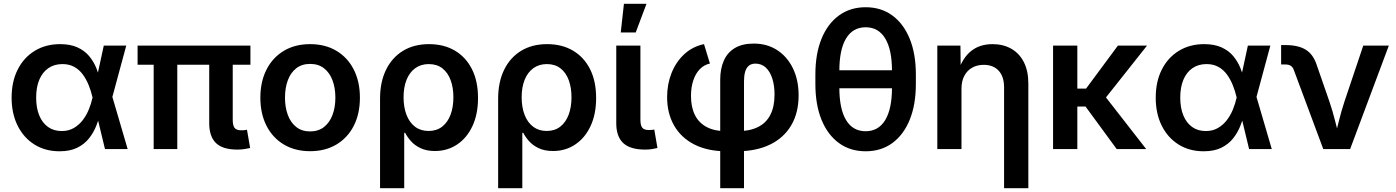

<svg xmlns="http://www.w3.org/2000/svg" viewBox="-20 -777 7277 1001"><path d="M290.5 11.7Q215.8 11.7 159.4 -23.7Q103 -59.1 71.8 -122.1Q40.5 -185.1 40.5 -267.6Q40.5 -351.1 72 -413.8Q103.5 -476.6 160.6 -511.7Q217.8 -546.9 293 -546.9Q346.7 -546.9 383.8 -530Q420.9 -513.2 444.3 -485.1Q467.8 -457 481.7 -423.3Q495.6 -389.6 502.9 -356.4H542L565.4 -273.4L645.5 0H527.3L461.9 -271Q454.6 -302.7 442.4 -333Q430.2 -363.3 412.1 -388.2Q394 -413.1 367.7 -428Q341.3 -442.9 305.7 -442.9Q263.2 -442.9 232.4 -421.9Q201.7 -400.9 185.1 -361.8Q168.5 -322.8 168.5 -268.1Q168.5 -214.4 184.6 -175.3Q200.7 -136.2 230.5 -115Q260.3 -93.8 301.8 -93.8Q337.4 -93.8 364.5 -109.4Q391.6 -125 411.1 -150.4Q430.7 -175.8 443.1 -206.5Q455.6 -237.3 462.4 -268.1L521 -539.1H638.2L564.9 -268.1L541.5 -187H503.4Q495.1 -153.8 481 -118.9Q466.8 -84 443.1 -54.4Q419.4 -24.9 382.3 -6.6Q345.2 11.7 290.5 11.7Z M1217.8 2.9Q1140.6 2.9 1105.7 -31.5Q1070.8 -65.9 1070.8 -134.3V-509.8H1193.4V-151.9Q1193.4 -122.6 1203.1 -110.1Q1212.9 -97.7 1237.3 -97.7Q1248.5 -97.7 1255.1 -98.4Q1261.7 -99.1 1267.6 -100.6L1284.2 -5.4Q1272.9 -2.9 1255.6 0Q1238.3 2.9 1217.8 2.9ZM781.2 0V-509.8H904.3V0ZM697.3 -439.5V-539.1H1285.6V-439.5Z M1596.7 11.2Q1518.1 11.2 1459.7 -23.7Q1401.4 -58.6 1369.4 -121.3Q1337.4 -184.1 1337.4 -267.6Q1337.4 -351.1 1369.4 -414.1Q1401.4 -477.1 1459.7 -512Q1518.1 -546.9 1596.7 -546.9Q1675.8 -546.9 1734.1 -512Q1792.5 -477.1 1824.5 -414.1Q1856.4 -351.1 1856.4 -267.6Q1856.4 -184.1 1824.5 -121.3Q1792.5 -58.6 1734.1 -23.7Q1675.8 11.2 1596.7 11.2ZM1596.7 -91.8Q1640.1 -91.8 1669.4 -115Q1698.7 -138.2 1713.6 -178Q1728.5 -217.8 1728.5 -267.6Q1728.5 -318.4 1713.6 -358.2Q1698.7 -397.9 1669.4 -420.9Q1640.1 -443.8 1596.7 -443.8Q1553.7 -443.8 1524.4 -420.9Q1495.1 -397.9 1480.5 -358.2Q1465.8 -318.4 1465.8 -267.6Q1465.8 -217.8 1480.5 -178Q1495.1 -138.2 1524.4 -115Q1553.7 -91.8 1596.7 -91.8Z M1961.4 204.1V-262.7Q1961.4 -349.6 1992.7 -413.3Q2023.9 -477.1 2081.1 -512Q2138.2 -546.9 2216.8 -546.9Q2293.9 -546.9 2351.3 -513.2Q2408.7 -479.5 2440.4 -416.7Q2472.2 -354 2472.2 -266.1Q2472.2 -181.6 2443.1 -119.6Q2414.1 -57.6 2363.3 -23.7Q2312.5 10.3 2247.6 10.3Q2203.6 10.3 2172.9 -4.4Q2142.1 -19 2122.8 -40.8Q2103.5 -62.5 2092.3 -84.5H2087.4V204.1ZM2214.4 -94.2Q2256.3 -94.2 2285.2 -116.7Q2314 -139.2 2328.9 -178.7Q2343.8 -218.3 2343.8 -270Q2343.8 -320.3 2329.3 -359.4Q2314.9 -398.4 2286.4 -420.7Q2257.8 -442.9 2215.3 -442.9Q2174.3 -442.9 2144.8 -421.4Q2115.2 -399.9 2099.6 -361.1Q2084 -322.3 2084 -270Q2084 -217.8 2099.4 -178Q2114.7 -138.2 2144 -116.2Q2173.3 -94.2 2214.4 -94.2Z M2577.1 204.1V-262.7Q2577.1 -349.6 2608.4 -413.3Q2639.6 -477.1 2696.8 -512Q2753.9 -546.9 2832.5 -546.9Q2909.7 -546.9 2967 -513.2Q3024.4 -479.5 3056.2 -416.7Q3087.9 -354 3087.9 -266.1Q3087.9 -181.6 3058.8 -119.6Q3029.8 -57.6 2979 -23.7Q2928.2 10.3 2863.3 10.3Q2819.3 10.3 2788.6 -4.4Q2757.8 -19 2738.5 -40.8Q2719.2 -62.5 2708 -84.5H2703.1V204.1ZM2830.1 -94.2Q2872.1 -94.2 2900.9 -116.7Q2929.7 -139.2 2944.6 -178.7Q2959.5 -218.3 2959.5 -270Q2959.5 -320.3 2945.1 -359.4Q2930.7 -398.4 2902.1 -420.7Q2873.5 -442.9 2831.1 -442.9Q2790 -442.9 2760.5 -421.4Q2731 -399.9 2715.3 -361.1Q2699.7 -322.3 2699.7 -270Q2699.7 -217.8 2715.1 -178Q2730.5 -138.2 2759.8 -116.2Q2789.1 -94.2 2830.1 -94.2Z M3343.3 2.9Q3265.6 2.9 3229.2 -31.2Q3192.9 -65.4 3192.9 -134.3V-539.1H3318.8V-152.8Q3318.8 -123.5 3328.4 -111.3Q3337.9 -99.1 3362.3 -99.1Q3373 -99.1 3379.4 -99.9Q3385.7 -100.6 3391.1 -101.6L3407.7 -5.4Q3396.5 -2.4 3379.6 0.2Q3362.8 2.9 3343.3 2.9ZM3216.3 -607.9 3232.9 -757.3H3350.6L3294.4 -607.9Z M3734.9 204.1V-361.3Q3734.9 -418.5 3753.7 -460.9Q3772.5 -503.4 3811.3 -526.6Q3850.1 -549.8 3909.7 -549.8Q3979.5 -549.8 4032 -515.6Q4084.5 -481.4 4114 -420.7Q4143.6 -359.9 4143.6 -279.8Q4143.6 -189 4105 -123.5Q4066.4 -58.1 3994.4 -23.2Q3922.4 11.7 3821.8 11.7H3767.6Q3669.9 11.7 3600.6 -23.4Q3531.2 -58.6 3494.6 -122.3Q3458 -186 3458 -271Q3458 -338.4 3481.2 -396.5Q3504.4 -454.6 3547.4 -494.4Q3590.3 -534.2 3650.4 -546.9L3681.2 -445.8Q3650.4 -439 3628.4 -416.3Q3606.4 -393.6 3594.5 -357.9Q3582.5 -322.3 3582.5 -276.9Q3582.5 -218.3 3603 -177.2Q3623.5 -136.2 3664.8 -114.5Q3706.1 -92.8 3767.6 -92.8H3821.8Q3887.2 -92.8 3930.9 -114.3Q3974.6 -135.7 3996.3 -178.5Q4018.1 -221.2 4018.1 -284.2Q4018.1 -331.5 4006.3 -367.9Q3994.6 -404.3 3972.4 -424.8Q3950.2 -445.3 3918.5 -445.3Q3896 -445.3 3882.8 -433.3Q3869.6 -421.4 3864.3 -400.9Q3858.9 -380.4 3858.9 -354V204.1Z M4493.2 11.7Q4412.6 11.7 4353.8 -31.2Q4294.9 -74.2 4262.9 -152.8Q4231 -231.4 4231 -339.4V-388.2Q4231 -496.1 4262.9 -574.7Q4294.9 -653.3 4353.8 -696.3Q4412.6 -739.3 4493.2 -739.3Q4573.7 -739.3 4632.3 -696.3Q4690.9 -653.3 4722.9 -574.7Q4754.9 -496.1 4754.9 -388.2V-339.4Q4754.9 -231.4 4722.9 -152.8Q4690.9 -74.2 4632.3 -31.2Q4573.7 11.7 4493.2 11.7ZM4493.2 -92.8Q4559.6 -92.8 4595 -150.9Q4630.4 -209 4630.4 -320.3V-407.2Q4630.4 -518.6 4595 -576.7Q4559.6 -634.8 4493.2 -634.8Q4426.3 -634.8 4391.1 -576.7Q4356 -518.6 4356 -407.2V-320.3Q4356 -209 4391.1 -150.9Q4426.3 -92.8 4493.2 -92.8ZM4331.1 -316.9V-410.6H4655.8V-316.9Z M4992.7 -313.5V0H4866.7V-539.1H4987.3L4988.8 -405.3H4975.6Q4998.5 -475.6 5043.2 -511.2Q5087.9 -546.9 5154.8 -546.9Q5210.4 -546.9 5252.4 -522.9Q5294.4 -499 5317.9 -453.1Q5341.3 -407.2 5341.3 -341.3V204.1H5214.8V-321.8Q5214.8 -377.4 5186.8 -408.2Q5158.7 -439 5108.4 -439Q5075.2 -439 5049.1 -424.6Q5022.9 -410.2 5007.8 -382.3Q4992.7 -354.5 4992.7 -313.5Z M5596.7 -539.1V0H5470.2V-539.1ZM5960 -539.1 5708.5 -221.7H5562L5560.5 -314.9H5642.1L5808.1 -539.1ZM5801.8 0 5636.2 -226.1 5725.1 -295.9 5955.6 0Z M6255.4 11.7Q6180.7 11.7 6124.3 -23.7Q6067.9 -59.1 6036.6 -122.1Q6005.4 -185.1 6005.4 -267.6Q6005.4 -351.1 6036.9 -413.8Q6068.4 -476.6 6125.5 -511.7Q6182.6 -546.9 6257.8 -546.9Q6311.5 -546.9 6348.6 -530Q6385.7 -513.2 6409.2 -485.1Q6432.6 -457 6446.5 -423.3Q6460.4 -389.6 6467.8 -356.4H6506.8L6530.3 -273.4L6610.4 0H6492.2L6426.8 -271Q6419.4 -302.7 6407.2 -333Q6395 -363.3 6377 -388.2Q6358.9 -413.1 6332.5 -428Q6306.2 -442.9 6270.5 -442.9Q6228 -442.9 6197.3 -421.9Q6166.5 -400.9 6149.9 -361.8Q6133.3 -322.8 6133.3 -268.1Q6133.3 -214.4 6149.4 -175.3Q6165.5 -136.2 6195.3 -115Q6225.1 -93.8 6266.6 -93.8Q6302.2 -93.8 6329.3 -109.4Q6356.4 -125 6376 -150.4Q6395.5 -175.8 6408 -206.5Q6420.4 -237.3 6427.2 -268.1L6485.8 -539.1H6603L6529.8 -268.1L6506.3 -187H6468.3Q6460 -153.8 6445.8 -118.9Q6431.6 -84 6408 -54.4Q6384.3 -24.9 6347.2 -6.6Q6310.1 11.7 6255.4 11.7Z M6878.9 0 6726.1 -410.2Q6720.2 -427.2 6709.5 -434.1Q6698.7 -440.9 6680.2 -440.9H6659.2V-542H6682.6Q6748.5 -542 6787.6 -517.8Q6826.7 -493.7 6844.7 -438.5L6910.6 -248.5Q6927.7 -198.2 6940.4 -147.7Q6953.1 -97.2 6966.3 -45.9H6935.1Q6948.2 -97.2 6960.7 -147.7Q6973.1 -198.2 6989.7 -248.5L7087.4 -539.1H7220.7L7019 0Z"/></svg>

Font: Inter 18pt SemiBold
Style: Regular
Weight: 600
Designer: Rasmus Andersson
Foundry: rsms
Version: Version 4.001;git-66647c0bb